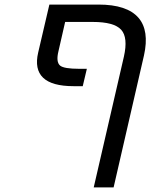

<svg xmlns="http://www.w3.org/2000/svg" viewBox="-20 -620 658 840"><path d="M522 -372Q541 -456 510 -490Q479 -524 386 -524H265L236 -397Q224 -349 243 -333Q260 -319 326 -319H360L342 -243H302Q207 -243 168.5 -280Q130 -317 147 -390L196 -600H411Q536 -600 586 -542Q634 -486 610 -378L477 200H390Z"/></svg>

Font: Miedinger
Style: Italic
Weight: 400
Italic angle: -13°
Version: Version 001.000